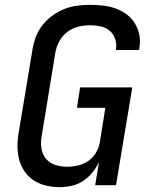

<svg xmlns="http://www.w3.org/2000/svg" viewBox="-20 -763 640 791"><path d="M226 8Q197 8 169.5 1.5Q142 -5 119.5 -19.5Q97 -34 81.5 -56.5Q66 -79 59 -105Q52 -131 52 -160Q52 -189 57 -217L114 -560Q118 -586 128 -612Q138 -638 155.5 -660Q173 -682 196.5 -699Q220 -716 245.5 -726Q271 -736 298 -739.5Q325 -743 351 -743Q378 -743 405 -740Q432 -737 456.5 -728Q481 -719 501.5 -704Q522 -689 535.5 -667Q549 -645 554 -618.5Q559 -592 554 -565Q554 -563 553.5 -561Q553 -559 553 -557H457Q457 -558 457.5 -559Q458 -560 458 -562Q461 -583 454 -603.5Q447 -624 431 -637Q415 -650 394 -654.5Q373 -659 351 -659Q327 -659 302.5 -653Q278 -647 257.5 -631.5Q237 -616 224.5 -593Q212 -570 208 -546L152 -204Q147 -178 150.5 -153Q154 -128 168.5 -110Q183 -92 206.5 -84Q230 -76 256 -76Q278 -76 300.5 -81Q323 -86 342.5 -99Q362 -112 374.5 -132.5Q387 -153 391 -175L414 -319H297L310 -403H525L458 0H372L388 -96Q377 -72 360 -51.5Q343 -31 321.5 -17Q300 -3 275 2.5Q250 8 226 8Z"/></svg>

Font: Iosevka Curly Medium Extended
Style: Italic
Weight: 500
Width: 7
Italic angle: -9°
Monospace: yes
Designer: Belleve Invis
Foundry: Belleve Invis
Version: Version 11.1.0; ttfautohint (v1.8.3)